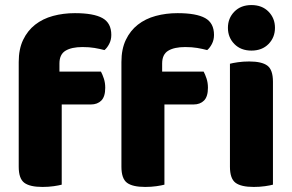

<svg xmlns="http://www.w3.org/2000/svg" viewBox="-20 -731 1155 759"><path d="M215 -448H379Q385 -437 390.5 -420.5Q396 -404 396 -384Q396 -349 380.5 -333.5Q365 -318 339 -318H224V-1Q213 2 192.5 5Q172 8 148 8Q98 8 76 -8.5Q54 -25 54 -72V-486Q54 -537 71.5 -573.5Q89 -610 119 -633.5Q149 -657 189.5 -668Q230 -679 276 -679Q350 -679 385 -659.5Q420 -640 420 -593Q420 -573 411.5 -557Q403 -541 393 -533Q374 -538 353.5 -541.5Q333 -545 306 -545Q263 -545 239 -530.5Q215 -516 215 -480ZM621 -448H785Q791 -437 796.5 -420.5Q802 -404 802 -384Q802 -349 786.5 -333.5Q771 -318 745 -318H630V-1Q619 2 598.5 5Q578 8 554 8Q504 8 482 -8.5Q460 -25 460 -72V-486Q460 -537 477.5 -573.5Q495 -610 525 -633.5Q555 -657 595.5 -668Q636 -679 682 -679Q756 -679 791 -659.5Q826 -640 826 -593Q826 -573 817.5 -557Q809 -541 799 -533Q780 -538 759.5 -541.5Q739 -545 712 -545Q669 -545 645 -530.5Q621 -516 621 -480ZM889 -479Q900 -482 920.5 -485Q941 -488 965 -488Q1015 -488 1037 -471.5Q1059 -455 1059 -408V-1Q1048 2 1027.5 5Q1007 8 983 8Q933 8 911 -8.5Q889 -25 889 -72ZM881 -621Q881 -659 906.5 -685Q932 -711 974 -711Q1016 -711 1041.5 -685Q1067 -659 1067 -621Q1067 -583 1041.5 -557Q1016 -531 974 -531Q932 -531 906.5 -557Q881 -583 881 -621Z"/></svg>

Font: Baloo Chettan 2 ExtraBold
Style: Regular
Weight: 800
Designer: Maithili Shingre, Unnati Kotecha and Ek Type
Foundry: Ek Type
Version: Version 1.640;hotconv 1.0.111;makeotfexe 2.5.65597; ttfautoh